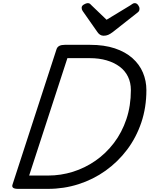

<svg xmlns="http://www.w3.org/2000/svg" viewBox="-20 -1205 954 1225"><path d="M95 0Q50 0 60 -28L341 -892Q346 -906 359 -912.5Q372 -919 394 -919H554Q645 -919 712.5 -896.5Q780 -874 825 -834Q870 -794 892 -741.5Q914 -689 914 -630Q914 -519 881.5 -423Q849 -327 790.5 -249.5Q732 -172 653.5 -116Q575 -60 481.5 -30Q388 0 287 0ZM166 -85H287Q368 -85 445 -109Q522 -133 589 -179.5Q656 -226 707 -293Q758 -360 786.5 -445Q815 -530 815 -630Q815 -678 796.5 -716Q778 -754 743 -780Q708 -806 660 -820Q612 -834 553 -834H410ZM840 -1185Q852 -1185 861 -1173Q870 -1161 870 -1150Q870 -1140 867 -1135Q864 -1130 859 -1126L699 -1000Q683 -988 670 -982.5Q657 -977 641 -977Q628 -977 617.5 -984Q607 -991 599 -1004L508 -1134Q503 -1142 502 -1147Q501 -1152 501 -1156Q501 -1168 515.5 -1176.5Q530 -1185 540 -1185Q550 -1185 555 -1180Q560 -1175 566 -1169L660 -1079L810 -1170Q817 -1174 824 -1179.5Q831 -1185 840 -1185Z"/></svg>

Font: Playwrite DE LA
Style: Regular
Weight: 400
Designer: Veronika Burian, José Scaglione
Foundry: TypeTogether
Version: Version 1.002